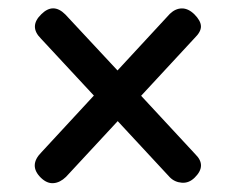

<svg xmlns="http://www.w3.org/2000/svg" viewBox="-20 -566 552 451"><path d="M76 -148.5Q46.5 -177.5 77.5 -208.5L200.5 -341.5L76 -475.5Q47.5 -504 77 -532.5Q105 -560.5 133.5 -532L256 -400.5L379 -533.5Q392 -546 407 -546.2Q422 -546.5 436.5 -532.5Q451.5 -517.5 452 -504.5Q452.5 -491.5 437 -476.5L311.5 -341L439 -203.5Q466 -177 437.5 -149Q424 -135.5 407.2 -136.8Q390.5 -138 379 -149.5L256.5 -281.5L135 -150.5Q121 -137 105.8 -135.8Q90.5 -134.5 76 -148.5Z"/></svg>

Font: Fraunces 72pt S050 Black
Style: Regular
Weight: 900
Version: Version 1.000; ttfautohint (v1.8.3)